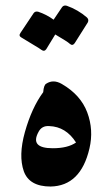

<svg xmlns="http://www.w3.org/2000/svg" viewBox="-20 -643 409 702"><path d="M207 -617Q213 -625 224 -622Q244 -615 263 -604Q282 -593 298 -579Q306 -571 301 -561L253 -485Q245 -474 235 -483Q231 -487 217.5 -495.5Q204 -504 182 -517L149 -463Q142 -453 131 -461Q126 -465 107.5 -476Q89 -487 58 -506Q47 -512 55 -523L103 -595Q109 -603 120 -600Q150 -590 176 -571ZM149 -337Q175 -354 206 -336Q275 -296 299 -232Q323 -168 307 -100Q275 37 165 39Q87 39 67 -17Q47 -74 71 -160Q96 -249 138 -306Q140 -332 149 -337ZM258 -122Q221 -180 160 -182Q133 -184 121 -161Q88 -101 173 -101Q228 -101 258 -122Z"/></svg>

Font: Amiri
Style: Bold
Weight: 700
Designer: Khaled Hosny
Version: Version 0.113